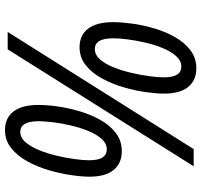

<svg xmlns="http://www.w3.org/2000/svg" viewBox="-38 -726 774 737"><g transform="rotate(90 348.5 -357.0)"><path d="M102.1 0 551.8 -713.9H617.7L168.9 0ZM160.6 -275.9Q114.7 -275.9 89.6 -308.6Q64.5 -341.3 64.5 -404.8Q64.5 -436 70.1 -477.5Q75.7 -519 88.4 -562.3Q101.1 -605.5 121.8 -642.1Q142.6 -678.7 172.4 -701.4Q202.1 -724.1 241.7 -724.1Q288.1 -724.1 313.5 -692.6Q338.9 -661.1 338.9 -600.1Q338.9 -570.8 333 -529.3Q327.1 -487.8 314.2 -443.8Q301.3 -399.9 280.5 -361.8Q259.8 -323.7 230 -299.8Q200.2 -275.9 160.6 -275.9ZM167.5 -334.5Q190.4 -334.5 208.3 -355.2Q226.1 -376 238.8 -408.7Q251.5 -441.4 259.8 -477.8Q268.1 -514.2 272.2 -546.1Q276.4 -578.1 276.4 -597.2Q276.4 -633.8 266.1 -650.1Q255.9 -666.5 235.4 -666.5Q212.9 -666.5 195.1 -646.7Q177.2 -627 164.3 -595.7Q151.4 -564.5 143.1 -528.6Q134.8 -492.7 130.6 -460Q126.5 -427.2 126.5 -405.3Q126.5 -368.7 137 -351.6Q147.5 -334.5 167.5 -334.5ZM479 10.3Q432.6 10.3 407.5 -22.2Q382.3 -54.7 382.3 -118.2Q382.3 -151.4 388.4 -193.4Q394.5 -235.4 407.2 -278.1Q419.9 -320.8 440.7 -357.2Q461.4 -393.6 491 -415.8Q520.5 -438 560.1 -438Q606.4 -438 632.1 -406.5Q657.7 -375 657.7 -314.5Q657.7 -284.2 651.6 -242.7Q645.5 -201.2 632.6 -157.2Q619.6 -113.3 598.6 -75.2Q577.6 -37.1 547.9 -13.4Q518.1 10.3 479 10.3ZM485.4 -48.3Q508.3 -48.3 525.9 -69.1Q543.5 -89.8 556.6 -122.6Q569.8 -155.3 578.1 -191.7Q586.4 -228 590.6 -260.3Q594.7 -292.5 594.7 -311.5Q594.7 -347.7 584 -364Q573.2 -380.4 552.7 -380.4Q530.3 -380.4 512.5 -360.4Q494.6 -340.3 481.9 -308.8Q469.2 -277.3 460.9 -241.5Q452.6 -205.6 448.7 -172.9Q444.8 -140.1 444.8 -119.6Q444.8 -83 455.1 -65.7Q465.3 -48.3 485.4 -48.3Z"/></g></svg>

Font: Open Sans SemiCondensed
Style: Italic
Weight: 400
Width: 4
Italic angle: -12°
Designer: Monotype Design Team
Foundry: Monotype Imaging Inc.
Version: Version 3.000